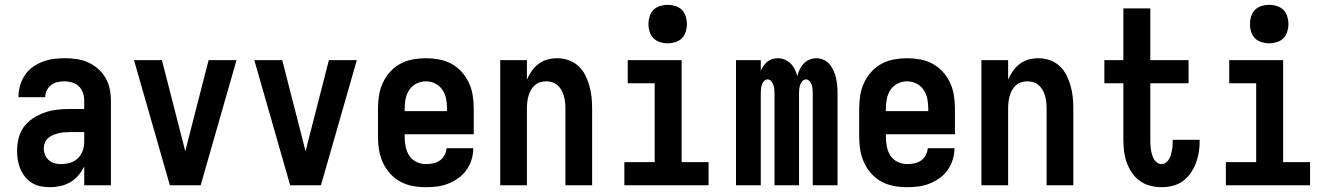

<svg xmlns="http://www.w3.org/2000/svg" viewBox="-20 -770 5540 798"><path d="M188 8Q169 8 150 4.5Q131 1 114 -9Q97 -19 84.5 -34.5Q72 -50 64.5 -68Q57 -86 54 -105Q51 -124 51 -143Q51 -170 57.5 -196Q64 -222 79.5 -243Q95 -264 117.5 -278.5Q140 -293 165 -302Q190 -311 216.5 -314Q243 -317 269 -317H330V-351Q330 -368 325 -383.5Q320 -399 308.5 -410.5Q297 -422 281 -427Q265 -432 249 -432Q234 -432 220 -429Q206 -426 194 -417.5Q182 -409 175 -395.5Q168 -382 168 -368V-366H57V-371Q57 -394 64 -416.5Q71 -439 84 -458.5Q97 -478 116 -491.5Q135 -505 157 -513.5Q179 -522 202.5 -525Q226 -528 249 -528Q274 -528 298.5 -524.5Q323 -521 345.5 -511Q368 -501 387 -484.5Q406 -468 418.5 -446.5Q431 -425 436 -400.5Q441 -376 441 -351V0H330V-78Q320 -58 305.5 -41Q291 -24 272.5 -13Q254 -2 232 3Q210 8 188 8ZM234 -88Q253 -88 271.5 -93.5Q290 -99 303.5 -112Q317 -125 323.5 -143Q330 -161 330 -180V-221H269Q257 -221 245.5 -220Q234 -219 222.5 -216Q211 -213 200 -208.5Q189 -204 180 -196Q171 -188 166.5 -177Q162 -166 162 -154Q162 -140 167 -127Q172 -114 182.5 -104.5Q193 -95 206.5 -91.5Q220 -88 234 -88Z M686 0 537 -520H653L742 -173Q744 -165 746 -157Q748 -149 750 -141Q752 -149 754 -157Q756 -165 758 -173L847 -520H963L814 0Z M1186 0 1037 -520H1153L1242 -173Q1244 -165 1246 -157Q1248 -149 1250 -141Q1252 -149 1254 -157Q1256 -165 1258 -173L1347 -520H1463L1314 0Z M1750 8Q1722 8 1695 3Q1668 -2 1644 -15Q1620 -28 1601.5 -48.5Q1583 -69 1571.5 -94Q1560 -119 1555.5 -146Q1551 -173 1551 -200V-320Q1551 -347 1555.5 -374.5Q1560 -402 1571.5 -426.5Q1583 -451 1601.5 -471.5Q1620 -492 1644 -505Q1668 -518 1695.5 -523Q1723 -528 1750 -528Q1777 -528 1804.5 -523Q1832 -518 1856 -505Q1880 -492 1898.5 -471.5Q1917 -451 1928.5 -426.5Q1940 -402 1944.5 -374.5Q1949 -347 1949 -320V-212H1662V-200Q1662 -180 1666 -160Q1670 -140 1681 -123Q1692 -106 1711 -97Q1730 -88 1750 -88Q1765 -88 1780 -91Q1795 -94 1807.5 -102.5Q1820 -111 1827.5 -125Q1835 -139 1836 -154H1947Q1947 -130 1940 -107Q1933 -84 1919 -64Q1905 -44 1885.5 -30Q1866 -16 1843.5 -7Q1821 2 1797.5 5Q1774 8 1750 8ZM1662 -308H1838V-320Q1838 -340 1834 -360Q1830 -380 1818.5 -397Q1807 -414 1788.5 -423Q1770 -432 1750 -432Q1730 -432 1711.5 -423Q1693 -414 1681.5 -397Q1670 -380 1666 -360Q1662 -340 1662 -320Z M2059 0V-520H2170V-439Q2178 -458 2190 -475Q2202 -492 2218.5 -504.5Q2235 -517 2255 -522.5Q2275 -528 2296 -528Q2320 -528 2343 -520Q2366 -512 2383.5 -496Q2401 -480 2412 -458.5Q2423 -437 2429.5 -414Q2436 -391 2438.5 -367.5Q2441 -344 2441 -320V0H2330V-320Q2330 -333 2328.5 -346Q2327 -359 2323.5 -371.5Q2320 -384 2313.5 -395.5Q2307 -407 2297.5 -415.5Q2288 -424 2275.5 -428Q2263 -432 2250 -432Q2237 -432 2224.5 -428Q2212 -424 2202.5 -415.5Q2193 -407 2186.5 -395.5Q2180 -384 2176.5 -371.5Q2173 -359 2171.5 -346Q2170 -333 2170 -320V0Z M2575 0V-96H2701V-424H2589V-520H2813V-96H2925V0ZM2755 -590Q2739 -590 2723 -595Q2707 -600 2696 -611Q2685 -622 2680 -638Q2675 -654 2675 -670Q2675 -686 2680 -702Q2685 -718 2696 -729Q2707 -740 2723 -745Q2739 -750 2755 -750Q2771 -750 2787 -745Q2803 -740 2814 -729Q2825 -718 2830 -702Q2835 -686 2835 -670Q2835 -654 2830 -638Q2825 -622 2814 -611Q2803 -600 2787 -595Q2771 -590 2755 -590Z M3039 0V-520H3142V-476Q3147 -487 3153.5 -496.5Q3160 -506 3169 -513.5Q3178 -521 3189.5 -524.5Q3201 -528 3213 -528Q3228 -528 3242 -522Q3256 -516 3266.5 -505.5Q3277 -495 3283.5 -481.5Q3290 -468 3294 -453Q3297 -467 3303.5 -481Q3310 -495 3320 -505.5Q3330 -516 3344 -522Q3358 -528 3373 -528Q3388 -528 3403 -521.5Q3418 -515 3428 -503Q3438 -491 3444.5 -476.5Q3451 -462 3454.5 -446.5Q3458 -431 3459.5 -415.5Q3461 -400 3461 -384V0H3358V-384Q3358 -393 3357 -401.5Q3356 -410 3353.5 -418Q3351 -426 3344.5 -433Q3338 -440 3330 -440Q3321 -440 3315 -433Q3309 -426 3306 -418Q3303 -410 3302 -401.5Q3301 -393 3301 -384V0H3199V-384Q3199 -393 3198 -401.5Q3197 -410 3194 -418Q3191 -426 3185 -433Q3179 -440 3170 -440Q3162 -440 3155.5 -433Q3149 -426 3146.5 -418Q3144 -410 3143 -401.5Q3142 -393 3142 -384V0Z M3750 8Q3722 8 3695 3Q3668 -2 3644 -15Q3620 -28 3601.5 -48.5Q3583 -69 3571.5 -94Q3560 -119 3555.5 -146Q3551 -173 3551 -200V-320Q3551 -347 3555.5 -374.5Q3560 -402 3571.5 -426.5Q3583 -451 3601.5 -471.5Q3620 -492 3644 -505Q3668 -518 3695.5 -523Q3723 -528 3750 -528Q3777 -528 3804.5 -523Q3832 -518 3856 -505Q3880 -492 3898.5 -471.5Q3917 -451 3928.5 -426.5Q3940 -402 3944.5 -374.5Q3949 -347 3949 -320V-212H3662V-200Q3662 -180 3666 -160Q3670 -140 3681 -123Q3692 -106 3711 -97Q3730 -88 3750 -88Q3765 -88 3780 -91Q3795 -94 3807.5 -102.5Q3820 -111 3827.5 -125Q3835 -139 3836 -154H3947Q3947 -130 3940 -107Q3933 -84 3919 -64Q3905 -44 3885.5 -30Q3866 -16 3843.5 -7Q3821 2 3797.5 5Q3774 8 3750 8ZM3662 -308H3838V-320Q3838 -340 3834 -360Q3830 -380 3818.5 -397Q3807 -414 3788.5 -423Q3770 -432 3750 -432Q3730 -432 3711.5 -423Q3693 -414 3681.5 -397Q3670 -380 3666 -360Q3662 -340 3662 -320Z M4059 0V-520H4170V-439Q4178 -458 4190 -475Q4202 -492 4218.5 -504.5Q4235 -517 4255 -522.5Q4275 -528 4296 -528Q4320 -528 4343 -520Q4366 -512 4383.5 -496Q4401 -480 4412 -458.5Q4423 -437 4429.5 -414Q4436 -391 4438.5 -367.5Q4441 -344 4441 -320V0H4330V-320Q4330 -333 4328.5 -346Q4327 -359 4323.5 -371.5Q4320 -384 4313.5 -395.5Q4307 -407 4297.5 -415.5Q4288 -424 4275.5 -428Q4263 -432 4250 -432Q4237 -432 4224.5 -428Q4212 -424 4202.5 -415.5Q4193 -407 4186.5 -395.5Q4180 -384 4176.5 -371.5Q4173 -359 4171.5 -346Q4170 -333 4170 -320V0Z M4807 8Q4784 8 4760.5 2Q4737 -4 4717.5 -18Q4698 -32 4684.5 -52Q4671 -72 4663 -94.5Q4655 -117 4652 -141Q4649 -165 4649 -189V-424H4570V-520H4649V-735H4761V-520H4920V-424H4761V-189Q4761 -178 4761.5 -168Q4762 -158 4763.5 -148Q4765 -138 4768 -128Q4771 -118 4775.5 -109.5Q4780 -101 4788.5 -94.5Q4797 -88 4807 -88Q4817 -88 4825.5 -94Q4834 -100 4839 -108.5Q4844 -117 4846.5 -126.5Q4849 -136 4851 -145.5Q4853 -155 4853.5 -165Q4854 -175 4854 -185V-189H4966V-180Q4966 -157 4962 -134Q4958 -111 4949.5 -89.5Q4941 -68 4927.5 -49Q4914 -30 4895 -16.5Q4876 -3 4853.5 2.5Q4831 8 4807 8Z M5075 0V-96H5201V-424H5089V-520H5313V-96H5425V0ZM5255 -590Q5239 -590 5223 -595Q5207 -600 5196 -611Q5185 -622 5180 -638Q5175 -654 5175 -670Q5175 -686 5180 -702Q5185 -718 5196 -729Q5207 -740 5223 -745Q5239 -750 5255 -750Q5271 -750 5287 -745Q5303 -740 5314 -729Q5325 -718 5330 -702Q5335 -686 5335 -670Q5335 -654 5330 -638Q5325 -622 5314 -611Q5303 -600 5287 -595Q5271 -590 5255 -590Z"/></svg>

Font: Iosevka Term
Style: Bold
Weight: 700
Monospace: yes
Designer: Belleve Invis
Foundry: Belleve Invis
Version: Version 30.0.1